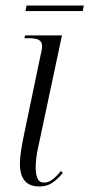

<svg xmlns="http://www.w3.org/2000/svg" viewBox="-20 -664 323 694"><path d="M122 10Q52 10 52 -72Q52 -95 57 -125Q62 -155 69 -188L127 -466Q132 -484 132 -498Q132 -512 121.5 -519Q111 -526 82 -526H68L71 -536H204L120 -141Q113 -111 111 -91Q109 -71 109 -59Q109 -34 115.5 -19Q122 -4 140 -4Q155 -4 170 -15.5Q185 -27 200 -46L207 -39Q189 -17 169.5 -3.5Q150 10 122 10ZM72 -624 76 -644H283L279 -624Z"/></svg>

Font: Noto Serif Display ExtraCondensed Light
Style: Italic
Weight: 300
Width: 2
Italic angle: -12°
Designer: Monotype Design Team
Foundry: Monotype Imaging Inc.
Version: Version 2.009